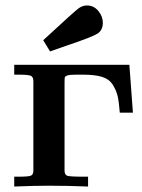

<svg xmlns="http://www.w3.org/2000/svg" viewBox="-20 -682 520 702"><path d="M32 0V-36H49Q85 -36 93.5 -40Q102 -44 102 -58V-385Q102 -401 92.5 -405Q83 -409 48 -409H32V-445H453L466 -270H418Q415 -310 410 -331Q405 -352 392 -372.5Q379 -393 353 -401Q327 -409 284 -409H257Q234 -409 226 -406Q218 -403 217 -399.5Q216 -396 216 -379V-59Q216 -43 225.5 -39.5Q235 -36 284 -36H302V0Q230 -3 157 -3Q107 -3 32 0ZM138 -535Q256 -644 268 -652Q282 -662 298 -662Q323 -662 339.5 -642Q356 -622 356 -599Q356 -571 335.5 -558.5Q315 -546 226 -516Q187 -502 163 -494Z"/></svg>

Font: CMU Serif
Style: Bold
Weight: 700
Version: Version 0.7.0